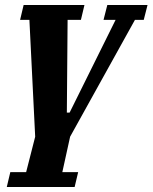

<svg xmlns="http://www.w3.org/2000/svg" viewBox="-20 -544 607 764"><path d="M21 141H84L120 0L97 -465H60L74 -524H316L302 -465H249L246 -96H257L440 -465H392L407 -524H567L552 -465H517L259 0L228 141H291L277 200H7Z"/></svg>

Font: IBM Plex Serif
Style: Bold Italic
Weight: 700
Italic angle: -14°
Designer: Mike Abbink, Paul van der Laan, Pieter van Rosmalen
Foundry: Bold Monday
Version: Version 3.001